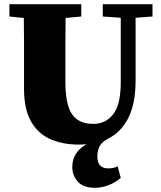

<svg xmlns="http://www.w3.org/2000/svg" viewBox="-20 -672 772 919"><path d="M435 227Q379 227 352.5 197.5Q326 168 326 127Q326 91 343.5 64Q361 37 394 18Q385 19 375.5 19.5Q366 20 355 20Q281 20 222 -5.5Q163 -31 129 -90Q95 -149 95 -247V-356Q95 -413 95 -470.5Q95 -528 94 -586L25 -593V-652H369V-593L294 -586Q293 -529 293 -471.5Q293 -414 293 -356V-280Q293 -171 325 -125Q357 -79 426 -79Q486 -79 522 -125.5Q558 -172 558 -277V-587L472 -593V-652H710V-593L629 -587V-287Q629 -178 595 -109Q561 -40 497 -8Q468 7 457 27.5Q446 48 446 77Q446 134 498 134Q524 134 543 124L558 179Q534 201 500.5 214Q467 227 435 227Z"/></svg>

Font: Source Serif 4 Black
Style: Regular
Weight: 900
Designer: Frank Grießhammer
Foundry: Adobe
Version: Version 4.005;hotconv 1.1.0;makeotfexe 2.6.0